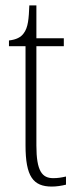

<svg xmlns="http://www.w3.org/2000/svg" viewBox="-20 -677 282 707"><path d="M171 10C188 10 207 7 223 3V-27C205 -23 193 -21 176 -21C135 -21 114 -47 114 -141V-507H215V-536H114V-657H88C86 -609 84 -576 67 -554C57 -540 40 -531 13 -528V-507H74V-142C74 -27 102 10 171 10Z"/></svg>

Font: Noto Serif Georgian ExtraCondensed ExtraLight
Style: Regular
Weight: 200
Width: 2
Designer: Monotype Design Team, Akaki Razmadze
Foundry: Google LLC
Version: Version 2.003